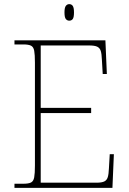

<svg xmlns="http://www.w3.org/2000/svg" viewBox="-20 -909 625 929"><path d="M50 0V-20H93Q118 -20 130 -26Q142 -32 145.5 -51Q149 -70 149 -108V-606Q149 -645 145.5 -663.5Q142 -682 130 -688Q118 -694 93 -694H50V-714H490L497 -551H477L473 -620Q472 -648 467.5 -662.5Q463 -677 450.5 -683Q438 -689 412 -689H177V-387H421V-362H177V-25H446Q472 -25 484.5 -31Q497 -37 501.5 -52Q506 -67 507 -94L511 -163H531L524 0ZM315 -809Q305 -809 298.5 -817Q292 -825 292 -849Q292 -872 298.5 -880.5Q305 -889 315 -889Q326 -889 332 -880.5Q338 -872 338 -849Q338 -825 332 -817Q326 -809 315 -809Z"/></svg>

Font: Noto Serif Lao Thin
Style: Regular
Weight: 250
Designer: Monotype Design Team
Foundry: Monotype Imaging Inc.
Version: Version 2.003